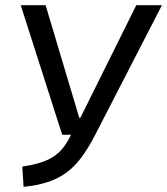

<svg xmlns="http://www.w3.org/2000/svg" viewBox="-20 -709 645 741"><path d="M346 -186Q320 -136 293.5 -100.5Q267 -65 235 -42Q203 -19 163 -6Q123 7 71 12L66 -66Q105 -72 133 -80.5Q161 -89 183 -102.5Q205 -116 222 -136.5Q239 -157 254 -189H220L60 -689H156L286 -254H290L506 -689H605Z"/></svg>

Font: Yekcdsyqcyvpieeyorgstswgcgt
Style: Regular
Weight: 400
Italic angle: -8°
Designer: Carrois Corporate & Edenspiekermann
Foundry: Carrois Corporate GbR & Edenspiekermann AG
Version: Version 2.001